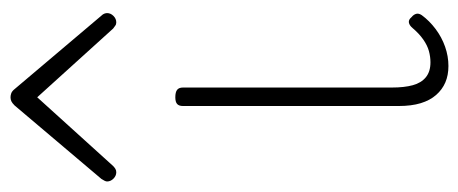

<svg xmlns="http://www.w3.org/2000/svg" viewBox="-314 -596 893 374"><g transform="rotate(-90 133.0 -409.5)"><path d="M191 17Q173 17 159 11Q145 5 134.5 -7Q124 -19 118.5 -37Q113 -55 113 -80V-500Q113 -508 117 -511.5Q121 -515 130 -515Q140 -515 144.5 -511.5Q149 -508 149 -500V-93Q149 -69 153.5 -52.5Q158 -36 169 -27Q180 -18 198 -18Q209 -18 220 -21Q231 -24 242.5 -32Q254 -40 265 -53Q270 -59 275.5 -60Q281 -61 286 -55Q291 -51 292.5 -46Q294 -41 290 -35Q279 -20 263 -8Q247 4 228.5 10.5Q210 17 191 17ZM-16 -630Q-23 -630 -28.5 -635.5Q-34 -641 -34 -648Q-34 -650 -32.5 -653Q-31 -656 -29 -659L114 -828Q119 -833 122.5 -834.5Q126 -836 130 -836Q134 -836 138 -834.5Q142 -833 146 -828L289 -659Q292 -656 293 -653Q294 -650 294 -648Q294 -641 288.5 -635.5Q283 -630 276 -630Q272 -630 269.5 -632Q267 -634 264 -636L130 -784L-4 -636Q-6 -634 -9 -632Q-12 -630 -16 -630Z"/></g></svg>

Font: Playwrite US Modern Thin
Style: Regular
Weight: 250
Designer: Veronika Burian, José Scaglione
Foundry: TypeTogether
Version: Version 1.003